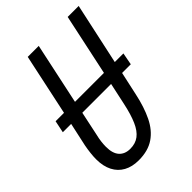

<svg xmlns="http://www.w3.org/2000/svg" viewBox="-212 -810 916 916"><g transform="rotate(-45 245.5 -352.0)"><path d="M173.3 9.8Q129.4 9.8 97.9 -7.6Q66.4 -24.9 49.6 -57.9Q32.7 -90.8 32.7 -137.7Q32.7 -155.8 35.2 -177.7Q37.6 -199.7 42 -222.7L67.9 -341.3H11.7L24.4 -402.8H81.1L147.5 -713.9H221.7L155.3 -402.8H350.6L417 -713.9H491.2L423.8 -402.8H481.9L470.2 -341.3H411.6L385.7 -223.1Q370.6 -151.9 345.2 -99.4Q319.8 -46.9 278.3 -18.6Q236.8 9.8 173.3 9.8ZM183.6 -57.6Q218.8 -57.6 242.9 -75.9Q267.1 -94.2 283.9 -132.6Q300.8 -170.9 313.5 -230.5L337.4 -341.3H143.1L117.2 -218.8Q112.3 -199.2 110.1 -180.7Q107.9 -162.1 107.9 -146.5Q107.9 -101.6 127.9 -79.6Q147.9 -57.6 183.6 -57.6Z"/></g></svg>

Font: Open Sans Condensed
Style: Italic
Weight: 400
Width: 3
Italic angle: -12°
Designer: Monotype Design Team
Foundry: Monotype Imaging Inc.
Version: Version 3.000